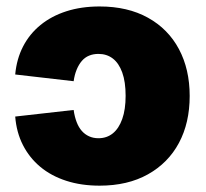

<svg xmlns="http://www.w3.org/2000/svg" viewBox="-20 -567 639 597"><path d="M289.6 10.3Q232.4 10.3 185.8 -4.9Q139.2 -20 105.2 -48.3Q71.3 -76.7 51.3 -116Q31.2 -155.3 27.3 -204.6L209 -225.1Q211.9 -204.1 218.3 -187.5Q224.6 -170.9 234.4 -159.9Q244.1 -148.9 257.1 -143.1Q270 -137.2 286.1 -137.2Q312 -137.2 330.8 -152.3Q349.6 -167.5 360.1 -197Q370.6 -226.6 370.6 -269Q370.6 -312.5 360.1 -341.6Q349.6 -370.6 330.8 -385Q312 -399.4 286.1 -399.4Q270 -399.4 257.1 -394Q244.1 -388.7 234.6 -377.7Q225.1 -366.7 218.5 -350.8Q211.9 -335 209 -314.5L27.3 -335.4Q31.7 -383.8 51.8 -422.6Q71.8 -461.4 106 -489.3Q140.1 -517.1 186.5 -532Q232.9 -546.9 289.6 -546.9Q377 -546.9 439.9 -512Q502.9 -477.1 536.4 -414.3Q569.8 -351.6 569.8 -268.6Q569.8 -185.1 536.4 -122.6Q502.9 -60.1 439.9 -24.9Q377 10.3 289.6 10.3Z"/></svg>

Font: Inter 18pt Black
Style: Regular
Weight: 900
Designer: Rasmus Andersson
Foundry: rsms
Version: Version 4.001;git-66647c0bb